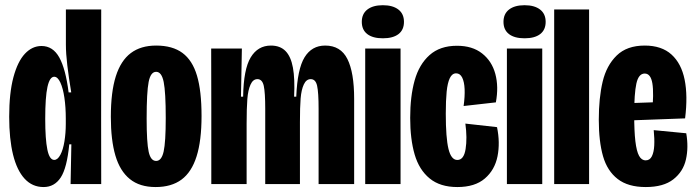

<svg xmlns="http://www.w3.org/2000/svg" viewBox="-20 -717 2712 748"><path d="M15.8 -262.2Q15.8 -354.2 32.2 -415.8Q48.7 -477.3 77 -507.6Q105.3 -537.8 141.7 -537.8Q186.2 -537.8 211 -493.1Q235.8 -448.3 247.3 -357H257.5Q247.7 -416.2 242.2 -462.6Q236.7 -509 236.7 -542.8V-680H374.3L374 -248.8L374.3 0H255L258 -154.7H249.8Q241 -62.7 216.6 -25.5Q192.2 11.7 149.7 11.7Q105.8 11.7 75.9 -20.8Q46 -53.2 30.9 -114.2Q15.8 -175.3 15.8 -262.2ZM236.3 -234.3V-255.3Q236.3 -299.2 230.9 -336.2Q225.5 -373.2 215.1 -395.6Q204.7 -418 191.2 -418Q173.7 -418 164.9 -378.4Q156.2 -338.8 156.2 -253.8Q156.2 -174.5 164.5 -134.2Q172.8 -94 191.3 -94Q204.5 -94 215.1 -113.7Q225.7 -133.3 231 -166Q236.3 -198.7 236.3 -234.3Z M411.8 -261.8Q411.8 -358.5 431.2 -419.8Q450.7 -481 489.6 -510.2Q528.5 -539.5 588.2 -539.5Q652 -539.5 690.8 -510.8Q729.7 -482 747.4 -422.4Q765.2 -362.8 765.2 -265.3Q765.2 -168.8 745.8 -107.7Q726.5 -46.5 687.2 -17.4Q647.8 11.7 586.3 11.7Q524.2 11.7 485.8 -19.5Q447.3 -50.7 429.6 -110.9Q411.8 -171.2 411.8 -261.8ZM625.7 -257.2Q625.7 -358 617.7 -397.6Q609.7 -437.2 588.3 -437.2Q566.8 -437.2 559.1 -397.8Q551.3 -358.5 551.3 -255Q551.3 -161.5 559.2 -125.8Q567 -90 588.2 -90Q609.3 -90 617.5 -126.6Q625.7 -163.2 625.7 -257.2Z M803.2 -298.8 802.7 -528H922.3L918.8 -340.3H927.2Q928.8 -447.3 956.7 -493.4Q984.5 -539.5 1035.5 -539.5Q1071.3 -539.5 1092.3 -518.2Q1113.3 -496.8 1121.2 -453.5Q1129.2 -410.2 1125.8 -340.3H1134.2Q1138.5 -448.3 1166.6 -493.9Q1194.7 -539.5 1246.8 -539.5Q1307.2 -539.5 1333.4 -487.1Q1359.7 -434.7 1359.7 -331.8V0H1221.2V-293.2Q1221.2 -356.8 1215.4 -382.8Q1209.7 -408.7 1190.5 -408.7Q1173.2 -408.7 1163.6 -388Q1154 -367.3 1151.2 -333.6Q1148.5 -299.8 1148.5 -241.7V0H1013.3V-293.3Q1013.3 -356.3 1007.6 -382.5Q1001.8 -408.7 982.8 -408.7Q965.5 -408.7 955.9 -387.2Q946.3 -365.8 943.6 -330.8Q940.8 -295.8 940.8 -235V0H803.2Z M1402.8 -528H1540.5V0H1402.8ZM1389.5 -631.9Q1389.5 -663 1411.1 -679.8Q1432.8 -696.7 1471.6 -696.7Q1510.3 -696.7 1532.1 -679.8Q1553.8 -663 1553.8 -631.8Q1553.8 -600.7 1532.5 -584.2Q1511.2 -567.8 1471.5 -567.8Q1432.2 -567.8 1410.8 -584.3Q1389.5 -600.8 1389.5 -631.9Z M1578 -258Q1578 -341.7 1595.4 -403.8Q1612.8 -466 1653.4 -502.3Q1694 -538.7 1760.3 -538.7Q1820.3 -538.7 1858.2 -508.8Q1896.2 -479 1909.7 -429.1Q1923.2 -379.2 1911.8 -318.2L1786.2 -304Q1791.3 -341 1790.1 -369.7Q1788.8 -398.3 1780.6 -414.8Q1772.3 -431.3 1757 -431.3Q1741.3 -431.3 1732.4 -412.7Q1723.5 -394 1720.1 -359.9Q1716.7 -325.8 1716.7 -274.2Q1716.7 -179.8 1727.2 -136.8Q1737.7 -93.8 1761.7 -93.8Q1787.2 -93.8 1793.9 -136.5Q1800.7 -179.2 1793 -235.5L1916.3 -221.7Q1928.8 -161.3 1918.2 -108Q1907.5 -54.7 1868.8 -21.5Q1830.2 11.7 1761.8 11.7Q1694.7 11.7 1653.8 -21.9Q1612.8 -55.5 1595.4 -115.2Q1578 -175 1578 -258Z M1954.8 -528H2092.5V0H1954.8ZM1941.5 -631.9Q1941.5 -663 1963.1 -679.8Q1984.8 -696.7 2023.6 -696.7Q2062.3 -696.7 2084.1 -679.8Q2105.8 -663 2105.8 -631.8Q2105.8 -600.7 2084.5 -584.2Q2063.2 -567.8 2023.5 -567.8Q1984.2 -567.8 1962.8 -584.3Q1941.5 -600.8 1941.5 -631.9Z M2139 -680H2275V0H2139Z M2312.8 -250.8Q2312.8 -335.5 2327.8 -398.8Q2342.8 -462 2382.6 -500.8Q2422.3 -539.5 2491.7 -539.5Q2557.5 -539.5 2596 -504.6Q2634.5 -469.7 2647.2 -406.7Q2660 -343.7 2649 -255.8L2404.3 -246.8V-314.2L2535.3 -318.8L2519.8 -270Q2528 -354.3 2521.5 -392.4Q2515 -430.5 2491.7 -430.5Q2467.8 -430.5 2459.2 -391.4Q2450.7 -352.3 2450.7 -271.3Q2450.7 -206.2 2455.3 -166.8Q2460 -127.5 2469.7 -109.9Q2479.3 -92.3 2495.5 -92.3Q2511.7 -92.3 2519.6 -108.2Q2527.5 -124.2 2528.8 -150.1Q2530.2 -176 2526.8 -210L2653.5 -197.8Q2663 -143.2 2652.3 -95.8Q2641.7 -48.5 2603.3 -18.4Q2565 11.7 2495.7 11.7Q2426.8 11.7 2386.3 -19.7Q2345.8 -51 2329.3 -108.4Q2312.8 -165.8 2312.8 -250.8Z"/></svg>

Font: Bricolage Grotesque 96pt Condensed ExBd
Style: Regular
Weight: 800
Width: 3
Designer: Mathieu Triay
Foundry: Atelier Triay
Version: Version 1.001;Glyphs 3.2 (3207)